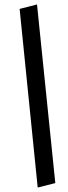

<svg xmlns="http://www.w3.org/2000/svg" viewBox="-20 -775 303 861"><path d="M149 66 68 -735 146 -755 228 46Z"/></svg>

Font: Nunito Sans 10pt Condensed SemiBold
Style: Italic
Weight: 600
Width: 3
Italic angle: -9°
Designer: Vernon Adams
Foundry: Vernon Adams
Version: Version 3.101;gftools[0.9.27]